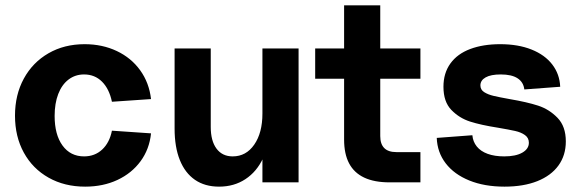

<svg xmlns="http://www.w3.org/2000/svg" viewBox="-20 -681 2169 717"><path d="M36 -249Q36 -327 69 -387.5Q102 -448 161 -482Q220 -516 296 -516Q362 -516 416 -490.5Q470 -465 503.5 -418.5Q537 -372 544 -311L398 -301Q388 -349 361 -376Q334 -403 294 -403Q261 -403 236 -384Q211 -365 197.5 -330Q184 -295 184 -248Q184 -178 213.5 -137.5Q243 -97 294 -97Q334 -97 361.5 -122.5Q389 -148 398 -193L544 -183Q538 -124 505 -79Q472 -34 418.5 -9Q365 16 298 16Q221 16 161.5 -17.5Q102 -51 69 -111Q36 -171 36 -249Z M632 -201V-500H767V-207Q767 -155 788.5 -126Q810 -97 849 -97Q899 -97 929.5 -141Q960 -185 960 -257L986 -207Q986 -141 962.5 -90.5Q939 -40 896.5 -12Q854 16 798 16Q745 16 708 -9.5Q671 -35 651.5 -83.5Q632 -132 632 -201ZM960 -500H1095V0H960Z M1265 -160V-661H1400V-173Q1400 -143 1415 -128Q1430 -113 1460 -113H1550V0H1435Q1377.9 0 1340.3 -17.7Q1302.6 -35.3 1283.8 -70.7Q1265 -106 1265 -160ZM1157 -500H1550V-387H1157Z M1611 -166 1744 -176Q1746 -152 1760.5 -134Q1775 -116 1801 -106.5Q1827 -97 1863 -97Q1906 -97 1930.5 -111Q1955 -125 1955 -148Q1955 -166 1940.5 -176.5Q1926 -187 1903.5 -192Q1881 -197 1840 -204Q1776 -214 1735.5 -227Q1695 -240 1665.5 -270.5Q1636 -301 1636 -357Q1636 -408 1662 -444Q1688 -480 1736 -498Q1784 -516 1848 -516Q1915 -516 1965 -496Q2015 -476 2042.5 -440Q2070 -404 2072 -357L1938 -347Q1935 -374 1913 -388.5Q1891 -403 1850 -403Q1813 -403 1793.5 -392Q1774 -381 1774 -362Q1774 -346 1788 -337Q1802 -328 1823 -323Q1844 -318 1883 -311Q1948 -300 1989.5 -286.5Q2031 -273 2062 -241Q2093 -209 2093 -153Q2093 -101 2065.5 -63Q2038 -25 1986.5 -4.5Q1935 16 1864 16Q1789 16 1732.5 -7Q1676 -30 1644.5 -71Q1613 -112 1611 -166Z"/></svg>

Font: Uncut Sans Variable
Style: Regular
Weight: 400
Designer: Kasper Nordkvist
Foundry: UNCUT.wtf
Version: Version 1.304;Glyphs 3.2 (3246)